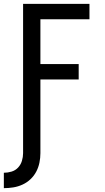

<svg xmlns="http://www.w3.org/2000/svg" viewBox="-27 -755 547 998"><path d="M-7 223V143Q13 143 33 137Q53 131 67 116Q81 101 87 81Q93 61 93 41V-735H438V-655H183V-422H382V-342H183V41Q183 66 178 90.5Q173 115 161.5 137Q150 159 131.5 176.5Q113 194 90 204.5Q67 215 42.5 219Q18 223 -7 223Z"/></svg>

Font: Iosevka Medium
Style: Regular
Weight: 500
Monospace: yes
Designer: Belleve Invis
Foundry: Belleve Invis
Version: Version 32.5.0; ttfautohint (v1.8.4)